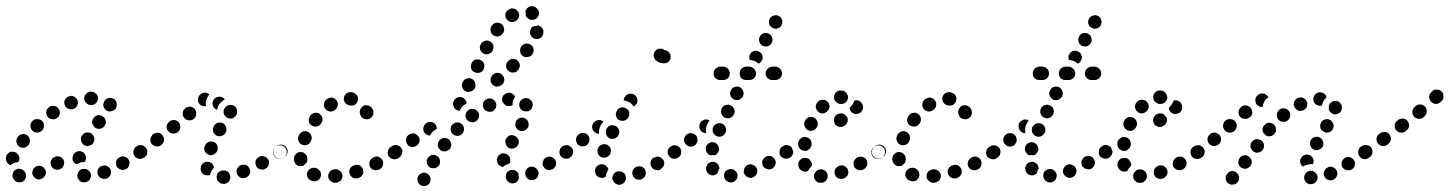

<svg xmlns="http://www.w3.org/2000/svg" viewBox="-25 -586 4854 643"><path d="M269 21Q261 26 252 24Q251 24 250 24Q241 21 237 13Q232 5 235 -4Q236 -8 239 -12Q241 -15 245 -18Q249 -20 253 -20Q258 -21 262 -20Q262 -20 263 -20Q267 -19 270 -16Q274 -13 276 -10Q277 -8 278 -7Q279 -5 279 -3Q279 -2 280 0Q280 2 280 4Q279 6 279 7Q277 17 269 21ZM49 23Q41 26 32 23H31Q23 20 19 11Q15 3 18 -6Q21 -15 30 -19Q38 -23 47 -19H48Q52 -17 55 -14Q58 -11 60 -7Q60 -7 60 -7Q60 -7 61 -7Q61 -7 61 -7Q61 -1 62 4Q62 6 62 7Q61 9 61 10Q58 19 49 23ZM122 7Q125 4 127 0Q129 -4 129 -9Q129 -13 127 -17Q125 -21 122 -24Q119 -28 115 -29Q110 -31 106 -31Q101 -31 97 -29Q88 -25 85 -16Q81 -8 85 1Q87 5 90 8Q93 11 97 13Q101 15 106 15Q110 14 114 13L115 12Q119 11 122 7ZM345 0Q349 -9 345 -18Q344 -22 341 -25Q337 -28 333 -30Q329 -32 325 -32Q320 -32 316 -30H315Q307 -27 303 -18Q299 -10 303 -1Q304 3 307 6Q310 10 315 11Q319 13 323 13Q328 13 332 12Q341 8 345 0ZM408 -34Q411 -43 406 -51Q404 -55 400 -58Q397 -60 392 -61Q388 -63 384 -62Q379 -62 375 -59Q366 -54 364 -45Q362 -36 366 -28Q368 -24 372 -22Q375 -19 380 -18Q384 -16 388 -17Q393 -18 397 -20H398Q406 -25 408 -34ZM186 -27Q188 -31 189 -35Q190 -39 190 -44Q189 -48 187 -52Q182 -60 173 -62Q164 -64 156 -59H155Q151 -57 149 -53Q146 -49 145 -45Q144 -41 145 -36Q145 -32 148 -28Q152 -20 162 -18Q171 -16 179 -21Q183 -23 186 -27ZM-3 -45Q-7 -53 -4 -62V-63Q-3 -67 0 -70Q3 -74 7 -76Q11 -78 16 -78Q20 -78 24 -77Q33 -74 37 -66Q42 -57 39 -48H38Q38 -46 37 -45Q37 -44 36 -43Q28 -43 20 -39Q15 -37 11 -33Q10 -33 10 -33Q10 -33 10 -33Q1 -36 -3 -45ZM218 -54Q217 -58 219 -63Q220 -68 223 -71Q226 -75 230 -77Q233 -79 238 -80Q242 -80 247 -79Q256 -76 260 -68Q265 -60 262 -51V-50Q261 -48 260 -46Q260 -45 258 -43Q255 -43 251 -43Q242 -42 234 -37Q233 -36 231 -36Q228 -37 225 -40Q222 -42 220 -46Q218 -49 218 -54ZM464 -65Q466 -69 467 -73Q468 -77 467 -82Q466 -86 463 -90Q460 -93 457 -96Q453 -98 449 -99Q444 -100 440 -99Q435 -98 432 -95H431Q423 -89 422 -80Q420 -71 426 -63Q431 -56 440 -54Q449 -53 457 -58H458Q461 -61 464 -65ZM30 -111Q31 -102 38 -96Q42 -93 46 -92Q50 -91 55 -91Q59 -92 63 -94Q67 -96 70 -100Q76 -107 75 -117Q74 -126 67 -132Q60 -138 51 -137Q41 -136 35 -128Q29 -121 30 -111ZM247 -114Q249 -105 257 -100Q265 -95 274 -98Q283 -100 288 -108V-109Q290 -113 291 -117Q292 -122 290 -126Q289 -130 286 -134Q284 -137 280 -140Q276 -142 272 -142Q267 -143 263 -142Q258 -141 255 -138Q251 -135 249 -131Q244 -123 247 -114ZM77 -165Q77 -155 83 -149Q90 -142 99 -142Q108 -142 115 -148L116 -149Q122 -155 122 -165Q123 -174 116 -181Q110 -187 100 -187Q91 -188 84 -181Q77 -174 77 -165ZM284 -181Q283 -177 284 -173Q285 -168 288 -165Q290 -161 294 -158Q302 -153 311 -155Q320 -157 325 -164V-165Q328 -169 329 -173Q330 -178 329 -182Q328 -186 326 -190Q323 -194 319 -196Q312 -202 302 -200Q293 -198 288 -190Q285 -186 284 -181ZM130 -213Q129 -203 134 -196Q139 -188 149 -187Q158 -185 165 -190L166 -191Q174 -196 175 -205Q177 -214 171 -222Q166 -230 157 -231Q148 -233 140 -228L139 -227Q132 -222 130 -213ZM322 -228Q325 -220 333 -215Q337 -213 342 -213Q346 -212 350 -214Q355 -215 358 -218Q362 -221 364 -225V-226Q368 -234 365 -243Q363 -252 354 -256Q346 -260 337 -257Q328 -255 324 -246Q319 -237 322 -228ZM197 -258Q194 -255 192 -251Q190 -247 190 -242Q190 -238 192 -234Q193 -230 197 -226Q200 -223 204 -222Q208 -220 212 -220Q217 -220 221 -221L222 -222Q226 -223 229 -226Q232 -229 234 -234Q236 -238 236 -242Q236 -247 234 -251Q233 -255 229 -258Q226 -261 222 -263Q218 -265 214 -265Q209 -265 205 -263H204Q200 -261 197 -258ZM281 -234H280Q271 -234 264 -241Q257 -247 257 -256Q257 -266 264 -272Q270 -279 279 -279H280Q289 -279 296 -273Q303 -267 303 -257Q303 -257 303 -256Q303 -255 303 -255Q301 -250 300 -245Q297 -240 292 -237Q287 -234 281 -234Z M735 27Q739 25 742 21Q744 18 746 13Q747 9 746 4Q745 -5 738 -11Q730 -16 721 -15H720Q711 -14 705 -7Q699 1 701 10Q701 14 703 18Q705 22 709 25Q713 28 717 29Q721 30 726 30H727Q731 29 735 27ZM806 4Q809 1 811 -3Q813 -7 813 -12Q813 -16 811 -20Q808 -29 800 -33Q791 -36 782 -33H781Q777 -31 774 -28Q771 -25 769 -21Q767 -17 767 -12Q767 -8 769 -3Q772 5 781 9Q789 13 798 9H799Q803 7 806 4ZM655 -3Q648 -9 647 -19Q647 -19 647 -20Q647 -24 648 -29Q649 -33 652 -36Q655 -40 659 -42Q663 -44 667 -44Q676 -45 683 -40Q690 -34 692 -25Q689 -23 688 -20Q682 -13 679 -4Q679 -2 679 0Q677 0 675 1Q674 1 672 1Q663 2 655 -3ZM875 -34Q878 -43 874 -51Q871 -55 868 -58Q865 -61 860 -62Q856 -64 852 -63Q847 -63 843 -61L842 -60Q834 -56 831 -47Q829 -38 833 -30Q835 -26 838 -23Q842 -20 846 -19Q850 -18 855 -18Q859 -18 863 -21H864Q872 -25 875 -34ZM935 -73Q937 -82 931 -90Q929 -94 925 -96Q921 -98 917 -99Q912 -100 908 -99Q904 -98 900 -95H899Q892 -89 890 -80Q888 -71 894 -63Q896 -60 900 -57Q904 -55 909 -54Q913 -53 917 -55Q922 -56 925 -58L926 -59Q934 -64 935 -73ZM465 -65Q467 -69 468 -74Q469 -78 468 -82Q467 -87 464 -90Q462 -94 458 -96Q454 -99 450 -100Q445 -100 441 -100Q437 -99 433 -96L432 -95Q425 -90 423 -81Q421 -72 427 -64Q429 -60 433 -58Q437 -56 441 -55Q445 -54 450 -55Q454 -56 458 -59H459Q462 -62 465 -65ZM661 -79Q665 -71 674 -68Q678 -66 683 -66Q687 -67 691 -69Q695 -71 698 -74Q701 -77 703 -81V-82Q705 -87 704 -91Q704 -95 702 -100Q700 -104 697 -107Q694 -110 690 -111Q681 -114 672 -110Q664 -106 661 -97L660 -96Q657 -88 661 -79ZM521 -107Q524 -111 524 -116Q525 -120 524 -124Q522 -129 520 -132Q514 -140 505 -141Q496 -142 488 -137L487 -136Q484 -133 482 -129Q479 -125 479 -121Q478 -117 479 -112Q480 -108 483 -104Q489 -97 498 -96Q507 -94 515 -100V-101Q519 -103 521 -107ZM689 -146Q691 -137 700 -132Q708 -128 717 -131Q726 -133 730 -141L731 -142Q735 -150 732 -159Q730 -168 722 -173Q713 -177 704 -175Q696 -172 691 -164V-163Q686 -155 689 -146ZM579 -159Q580 -168 574 -176Q568 -183 559 -184Q550 -185 542 -179V-178Q534 -173 533 -163Q532 -154 538 -147Q544 -140 553 -139Q563 -138 570 -143L571 -144Q578 -150 579 -159ZM632 -204Q633 -214 627 -221Q621 -228 611 -229Q602 -229 595 -223L594 -222Q587 -216 587 -207Q586 -198 592 -191Q598 -184 608 -183Q617 -182 624 -188L625 -189Q632 -195 632 -204ZM724 -216Q724 -212 724 -207Q725 -203 728 -199Q730 -195 734 -193Q742 -188 751 -189Q760 -191 765 -199L766 -200Q768 -203 769 -208Q770 -212 769 -217Q768 -221 766 -225Q763 -228 760 -231Q752 -236 743 -234Q734 -233 728 -225V-224Q725 -220 724 -216ZM722 -249Q725 -252 728 -253Q726 -255 724 -257Q722 -258 720 -260H719Q711 -264 702 -261Q693 -258 689 -249Q685 -241 688 -232Q691 -223 700 -219H701Q701 -219 701 -219Q702 -219 702 -218Q702 -220 703 -221Q704 -230 709 -237L710 -238Q715 -245 722 -249ZM638 -252Q638 -262 644 -268L645 -269Q651 -275 660 -276Q669 -276 676 -270Q672 -265 669 -259Q665 -251 664 -243Q664 -236 665 -231Q660 -229 654 -231Q648 -232 644 -237Q638 -243 638 -252Z M1110 23Q1114 21 1117 18Q1119 14 1121 10Q1122 6 1122 1Q1121 -8 1113 -14Q1106 -20 1097 -19H1095Q1090 -18 1086 -16Q1082 -14 1079 -11Q1077 -7 1075 -3Q1074 1 1074 6Q1075 15 1083 21Q1090 27 1099 26H1101Q1106 25 1110 23ZM1038 19Q1046 15 1049 6Q1050 2 1050 -3Q1050 -7 1048 -11Q1046 -15 1042 -18Q1039 -21 1035 -23Q1034 -23 1033 -23Q1029 -25 1024 -24Q1020 -24 1016 -22Q1012 -20 1009 -17Q1006 -14 1004 -9Q1001 -1 1005 8Q1009 16 1018 19Q1019 20 1021 20Q1029 23 1038 19ZM1184 6Q1187 3 1189 -1Q1192 -5 1192 -10Q1192 -14 1191 -18Q1188 -27 1180 -32Q1172 -36 1163 -33L1161 -32Q1152 -30 1147 -21Q1143 -13 1146 -4Q1149 5 1157 9Q1165 13 1174 11L1176 10Q1181 8 1184 6ZM1257 -32Q1260 -41 1256 -49Q1254 -53 1251 -56Q1247 -59 1243 -61Q1239 -62 1234 -62Q1230 -61 1226 -59L1224 -58Q1216 -54 1213 -45Q1210 -36 1214 -28Q1216 -24 1219 -21Q1223 -18 1227 -17Q1231 -15 1236 -16Q1240 -16 1244 -18L1246 -19Q1255 -23 1257 -32ZM968 -34Q961 -40 960 -49Q960 -51 959 -52Q959 -61 965 -69Q971 -76 980 -77Q984 -77 989 -76Q993 -74 996 -71Q1000 -69 1002 -65Q1004 -61 1004 -56Q1004 -55 1004 -55Q1005 -51 1004 -47Q1003 -43 1001 -40Q996 -36 992 -32Q992 -31 991 -31Q990 -31 988 -30Q987 -30 985 -30Q976 -28 968 -34ZM1320 -72Q1322 -81 1316 -89Q1314 -93 1310 -95Q1306 -98 1302 -98Q1297 -99 1293 -98Q1289 -97 1285 -95L1283 -93Q1275 -88 1274 -79Q1272 -70 1277 -62Q1280 -58 1284 -56Q1288 -54 1292 -53Q1296 -52 1301 -53Q1305 -54 1309 -56L1311 -58Q1318 -63 1320 -72ZM909 -55Q900 -56 895 -64Q892 -68 891 -72Q890 -76 891 -81Q892 -85 894 -89Q896 -93 900 -95L903 -98Q911 -103 920 -101Q929 -100 934 -92Q937 -88 938 -84Q939 -80 938 -75Q937 -71 935 -67Q933 -63 929 -61L926 -59Q918 -53 909 -55ZM975 -113Q978 -105 987 -101Q996 -98 1004 -101Q1013 -105 1016 -113L1017 -116Q1021 -124 1017 -133Q1014 -141 1005 -145Q1001 -147 996 -147Q992 -147 988 -145Q984 -143 981 -140Q977 -137 976 -133L975 -131Q971 -122 975 -113ZM1009 -181Q1010 -172 1018 -166Q1021 -164 1026 -163Q1030 -161 1034 -162Q1039 -163 1043 -165Q1047 -167 1049 -171L1051 -173Q1056 -180 1055 -189Q1054 -198 1046 -204Q1039 -210 1030 -208Q1021 -207 1015 -200L1014 -198Q1008 -191 1009 -181ZM1212 -231Q1204 -235 1195 -233Q1193 -232 1192 -231Q1190 -230 1188 -229Q1188 -229 1188 -229Q1186 -225 1183 -222Q1180 -218 1180 -213Q1179 -209 1181 -204Q1181 -203 1181 -203Q1183 -198 1185 -195Q1188 -191 1192 -189Q1196 -187 1201 -187Q1205 -186 1209 -187Q1218 -190 1223 -198Q1227 -206 1225 -215Q1224 -217 1224 -218Q1221 -227 1212 -231ZM1060 -239Q1058 -230 1064 -222Q1069 -215 1078 -213Q1088 -211 1095 -217L1097 -218Q1105 -224 1106 -233Q1108 -242 1102 -250Q1097 -257 1088 -259Q1079 -260 1071 -255L1069 -254Q1062 -248 1060 -239ZM1137 -274Q1129 -269 1127 -260Q1125 -251 1130 -243Q1136 -235 1145 -233Q1145 -233 1146 -233Q1155 -231 1163 -235Q1171 -240 1173 -249Q1176 -258 1171 -266Q1166 -274 1157 -276Q1155 -277 1154 -277Q1145 -279 1137 -274Z M1416 8Q1413 -1 1405 -5Q1401 -7 1397 -8Q1392 -8 1388 -6Q1384 -5 1380 -2Q1377 1 1375 5Q1371 13 1374 22Q1377 31 1385 35Q1393 39 1402 36Q1411 33 1415 25Q1419 17 1416 8ZM1701 26Q1692 30 1683 27Q1675 23 1671 15Q1667 7 1670 -2Q1671 -6 1674 -10Q1677 -13 1681 -15Q1686 -17 1690 -17Q1694 -17 1699 -16Q1703 -14 1706 -11Q1709 -9 1711 -5Q1711 -4 1711 -2Q1712 4 1713 9Q1713 10 1713 11Q1713 12 1712 13Q1709 22 1701 26ZM1773 10Q1776 7 1777 2Q1779 -2 1779 -6Q1778 -11 1776 -15Q1772 -23 1764 -26Q1755 -30 1746 -26Q1742 -24 1739 -20Q1736 -17 1735 -13Q1733 -9 1734 -4Q1734 0 1736 4Q1740 13 1748 16Q1757 19 1766 15Q1770 13 1773 10ZM1837 -34Q1839 -43 1834 -51Q1831 -55 1828 -57Q1824 -60 1819 -61Q1815 -62 1811 -61Q1806 -60 1803 -58H1802Q1799 -55 1796 -52Q1794 -48 1793 -44Q1792 -39 1792 -35Q1793 -30 1796 -27Q1798 -23 1802 -20Q1805 -18 1810 -17Q1814 -16 1819 -17Q1823 -18 1827 -20Q1835 -25 1837 -34ZM1449 -42Q1449 -46 1448 -51Q1447 -55 1445 -58Q1442 -62 1438 -64Q1430 -69 1421 -67Q1412 -64 1407 -56Q1402 -48 1405 -39Q1407 -30 1415 -25Q1419 -23 1423 -23Q1428 -22 1432 -23Q1436 -24 1440 -27Q1444 -30 1446 -33Q1448 -37 1449 -42ZM1650 -30Q1646 -33 1643 -36Q1641 -40 1640 -44Q1639 -49 1639 -53Q1640 -57 1642 -61Q1644 -65 1648 -68Q1652 -71 1656 -72Q1660 -73 1665 -72Q1674 -71 1680 -63Q1685 -56 1684 -46Q1683 -44 1683 -42Q1682 -40 1681 -38Q1676 -37 1672 -35Q1665 -32 1660 -27Q1660 -27 1659 -27Q1659 -27 1658 -27Q1654 -28 1650 -30ZM1890 -65Q1892 -69 1893 -73Q1894 -77 1893 -82Q1892 -86 1889 -90Q1884 -97 1875 -99Q1866 -101 1858 -95Q1854 -93 1852 -89Q1849 -85 1849 -81Q1848 -76 1849 -72Q1850 -68 1852 -64Q1858 -56 1867 -55Q1876 -53 1884 -58Q1887 -61 1890 -65ZM1322 -74Q1324 -83 1318 -91Q1316 -94 1312 -97Q1308 -99 1304 -100Q1299 -101 1295 -100Q1291 -99 1287 -96L1286 -95Q1282 -93 1280 -89Q1278 -85 1277 -81Q1276 -77 1277 -72Q1278 -68 1281 -64Q1286 -56 1295 -55Q1304 -53 1312 -59H1313Q1320 -65 1322 -74ZM1486 -96Q1487 -100 1486 -105Q1485 -109 1483 -113Q1481 -117 1477 -120Q1469 -125 1460 -124Q1451 -122 1446 -115H1445Q1443 -111 1442 -107Q1441 -102 1441 -98Q1442 -94 1444 -90Q1447 -86 1450 -83Q1458 -78 1467 -79Q1476 -81 1482 -88Q1484 -92 1486 -96ZM1670 -123H1671Q1673 -126 1676 -129Q1680 -132 1684 -133Q1689 -134 1693 -133Q1698 -132 1701 -130Q1709 -125 1712 -116Q1714 -107 1709 -99Q1706 -95 1703 -93Q1699 -90 1695 -89Q1692 -88 1689 -88Q1686 -88 1683 -89Q1680 -91 1677 -92Q1670 -97 1668 -106Q1666 -115 1670 -123ZM1376 -104Q1379 -108 1380 -112Q1381 -117 1380 -121Q1379 -125 1376 -129Q1374 -133 1370 -135Q1366 -138 1362 -139Q1358 -140 1353 -139Q1349 -138 1345 -135H1344Q1341 -132 1338 -129Q1336 -125 1335 -121Q1334 -116 1335 -112Q1336 -107 1338 -104Q1341 -100 1344 -97Q1348 -95 1352 -94Q1357 -93 1361 -94Q1365 -95 1369 -97L1370 -98Q1374 -100 1376 -104ZM1529 -154Q1529 -163 1523 -169Q1516 -176 1507 -176Q1497 -176 1491 -169Q1491 -169 1491 -169Q1491 -169 1490 -169Q1484 -162 1484 -153Q1485 -143 1491 -137Q1498 -131 1507 -131Q1517 -131 1523 -138Q1529 -145 1529 -154ZM1393 -159Q1395 -168 1402 -173L1403 -174Q1407 -177 1411 -177Q1416 -178 1420 -177Q1425 -177 1428 -174Q1432 -172 1434 -168Q1436 -165 1437 -161Q1438 -158 1438 -154Q1431 -151 1425 -146Q1419 -140 1415 -132Q1409 -132 1404 -135Q1399 -138 1396 -142Q1391 -150 1393 -159ZM1702 -162Q1705 -153 1714 -149Q1718 -147 1722 -147Q1727 -147 1731 -149Q1735 -150 1738 -153Q1742 -156 1743 -160H1744Q1747 -169 1744 -178Q1741 -186 1732 -190Q1728 -192 1724 -192Q1719 -192 1715 -191Q1711 -189 1708 -186Q1704 -183 1703 -179Q1699 -170 1702 -162ZM1579 -194Q1581 -202 1577 -209Q1576 -211 1575 -212Q1575 -212 1575 -212Q1575 -212 1575 -212Q1569 -220 1560 -221Q1551 -223 1543 -217Q1536 -211 1534 -202Q1533 -193 1539 -185Q1544 -178 1554 -177Q1563 -175 1570 -181Q1577 -186 1579 -194ZM1631 -219Q1628 -215 1624 -213Q1615 -210 1607 -213Q1598 -216 1594 -225Q1592 -229 1592 -233Q1592 -238 1593 -242Q1595 -246 1598 -249Q1601 -253 1605 -254Q1614 -258 1622 -255Q1631 -252 1635 -243Q1635 -243 1635 -243Q1635 -243 1635 -242Q1636 -240 1637 -238Q1637 -235 1637 -232Q1637 -229 1636 -226Q1634 -222 1631 -219ZM1717 -223Q1715 -227 1714 -231Q1713 -241 1718 -248Q1724 -256 1733 -257Q1742 -259 1750 -253Q1757 -248 1759 -239Q1760 -230 1755 -222Q1749 -214 1740 -213Q1739 -213 1738 -213Q1738 -213 1737 -213Q1732 -214 1728 -214Q1726 -215 1725 -215Q1724 -216 1724 -217Q1720 -219 1717 -223ZM1494 -230Q1490 -239 1494 -247L1495 -248Q1499 -257 1508 -260Q1517 -263 1525 -259Q1531 -256 1534 -251Q1537 -246 1538 -240Q1534 -238 1530 -235H1529Q1523 -230 1518 -222Q1516 -219 1515 -215Q1512 -215 1510 -216Q1507 -216 1505 -217Q1497 -221 1494 -230ZM1682 -231Q1682 -231 1682 -231Q1678 -230 1673 -231Q1669 -232 1666 -235Q1662 -238 1660 -242Q1657 -245 1657 -250Q1656 -254 1657 -259Q1659 -263 1661 -267Q1664 -270 1668 -272Q1672 -275 1676 -275Q1681 -276 1685 -275Q1690 -273 1693 -271Q1695 -269 1697 -267Q1699 -264 1700 -262Q1700 -261 1700 -261Q1694 -254 1692 -244Q1691 -239 1692 -234Q1689 -233 1687 -232Q1685 -231 1682 -231Q1682 -231 1682 -231ZM1523 -293Q1527 -284 1535 -280Q1543 -276 1552 -280Q1561 -283 1565 -291L1566 -292Q1569 -301 1566 -309Q1563 -318 1555 -322Q1546 -326 1538 -323Q1529 -320 1525 -311L1524 -310Q1520 -302 1523 -293ZM1664 -318Q1664 -327 1658 -334Q1652 -341 1643 -342Q1634 -343 1627 -337L1626 -336Q1619 -330 1618 -321Q1617 -311 1623 -304Q1629 -297 1638 -296Q1648 -296 1655 -302H1656Q1663 -308 1664 -318ZM1553 -356Q1556 -347 1565 -344Q1573 -340 1582 -343Q1591 -346 1595 -354V-355Q1599 -364 1596 -373Q1593 -381 1584 -385Q1580 -387 1576 -387Q1571 -388 1567 -386Q1563 -385 1560 -382Q1556 -379 1554 -374V-373Q1550 -365 1553 -356ZM1716 -366Q1716 -375 1709 -382Q1703 -389 1693 -389Q1684 -389 1677 -382Q1670 -375 1670 -366Q1670 -356 1676 -350Q1679 -346 1683 -345Q1687 -343 1692 -343Q1696 -343 1701 -344Q1705 -346 1708 -349L1709 -350Q1715 -357 1716 -366ZM1762 -421Q1761 -430 1753 -436Q1746 -441 1737 -440Q1728 -439 1722 -432L1721 -431Q1716 -423 1717 -414Q1718 -405 1725 -399Q1733 -393 1742 -395Q1751 -396 1757 -403L1758 -404Q1763 -412 1762 -421ZM1583 -420Q1586 -411 1594 -407Q1603 -402 1611 -405Q1620 -408 1625 -416V-417Q1629 -426 1627 -435Q1624 -443 1615 -448Q1607 -452 1598 -449Q1589 -446 1585 -438V-437Q1580 -429 1583 -420ZM1792 -490Q1787 -498 1778 -501Q1778 -501 1777 -501Q1777 -501 1776 -501Q1771 -499 1765 -498Q1762 -497 1759 -497Q1756 -495 1754 -492Q1752 -488 1751 -485V-484Q1748 -475 1753 -467Q1758 -458 1767 -456Q1776 -454 1784 -458Q1792 -463 1794 -472V-473Q1797 -482 1792 -490ZM1618 -483Q1619 -474 1627 -468Q1635 -463 1644 -464Q1653 -466 1658 -473L1659 -474Q1665 -482 1663 -491Q1662 -500 1654 -506Q1646 -511 1637 -510Q1628 -508 1623 -501L1622 -500Q1616 -492 1618 -483ZM1668 -541Q1666 -532 1670 -524Q1673 -520 1676 -517Q1680 -514 1684 -513Q1688 -512 1693 -512Q1697 -513 1701 -515L1702 -516Q1710 -520 1713 -529Q1715 -538 1711 -546Q1708 -550 1705 -553Q1701 -556 1697 -557Q1693 -558 1688 -558Q1684 -557 1680 -555L1679 -554Q1671 -550 1668 -541ZM1752 -565Q1761 -567 1769 -561Q1770 -561 1770 -560Q1778 -555 1780 -546Q1781 -537 1776 -529Q1771 -521 1761 -520Q1752 -518 1745 -523Q1745 -524 1744 -524Q1742 -525 1739 -528Q1737 -530 1736 -533Q1736 -537 1736 -541Q1735 -544 1734 -547Q1735 -549 1736 -551Q1736 -553 1738 -555Q1743 -563 1752 -565Z M2059 30Q2063 28 2066 25Q2069 21 2070 17Q2072 13 2071 8Q2071 -1 2064 -7Q2056 -13 2047 -12H2046Q2042 -12 2038 -10Q2034 -8 2031 -4Q2028 -1 2027 3Q2025 8 2026 12Q2027 21 2034 27Q2041 33 2050 33H2051Q2055 32 2059 30ZM2136 2Q2140 -7 2136 -15Q2135 -20 2132 -23Q2128 -26 2124 -28Q2120 -29 2116 -29Q2111 -29 2107 -28L2106 -27Q2098 -24 2094 -15Q2091 -7 2094 2Q2096 6 2099 9Q2102 13 2106 14Q2110 16 2115 16Q2119 16 2124 14Q2133 10 2136 2ZM1989 10Q1984 9 1980 7Q1976 5 1973 2Q1970 -2 1969 -6Q1969 -6 1969 -7Q1966 -16 1970 -24Q1975 -32 1984 -35Q1993 -38 2001 -33Q2009 -29 2012 -20Q2012 -20 2012 -20Q2012 -19 2012 -18Q2012 -18 2012 -17Q2008 -11 2005 -3Q2004 1 2004 5Q2002 6 2001 7Q1999 8 1997 9Q1993 10 1989 10ZM2199 -34Q2201 -43 2196 -51Q2193 -54 2190 -57Q2186 -60 2182 -61Q2178 -62 2173 -61Q2169 -60 2165 -58H2164Q2156 -53 2154 -44Q2152 -35 2157 -27Q2159 -23 2163 -20Q2166 -18 2171 -17Q2175 -16 2180 -16Q2184 -17 2188 -19V-20Q2196 -25 2199 -34ZM2256 -73Q2258 -82 2252 -90Q2250 -94 2246 -96Q2242 -98 2238 -99Q2233 -100 2229 -99Q2225 -98 2221 -95Q2213 -90 2211 -81Q2210 -71 2215 -64Q2218 -60 2221 -58Q2225 -55 2230 -54Q2234 -54 2238 -55Q2243 -56 2246 -58L2247 -59Q2255 -64 2256 -73ZM1891 -65Q1893 -69 1894 -73Q1895 -78 1894 -82Q1893 -87 1890 -90Q1888 -94 1884 -96Q1880 -99 1876 -100Q1871 -100 1867 -99Q1862 -98 1859 -96H1858Q1855 -93 1852 -89Q1850 -85 1849 -81Q1848 -77 1849 -72Q1850 -68 1852 -64Q1855 -61 1859 -58Q1863 -56 1867 -55Q1871 -54 1876 -55Q1880 -56 1884 -58V-59Q1888 -61 1891 -65ZM1978 -70Q1974 -79 1977 -88Q1980 -97 1989 -101Q1997 -105 2006 -102Q2010 -101 2013 -98Q2017 -95 2019 -91Q2021 -87 2021 -82Q2021 -78 2020 -74V-73Q2017 -66 2011 -62Q2005 -58 1998 -58Q1996 -58 1994 -58Q1993 -58 1993 -58Q1992 -59 1992 -59Q1991 -59 1991 -59Q1982 -62 1978 -70ZM1949 -116Q1950 -125 1945 -132Q1939 -140 1930 -141Q1921 -142 1913 -136Q1909 -133 1907 -129Q1905 -126 1904 -121Q1903 -117 1905 -112Q1906 -108 1908 -104Q1914 -97 1923 -96Q1933 -95 1940 -100L1941 -101Q1948 -107 1949 -116ZM2005 -137Q2007 -128 2016 -123Q2024 -119 2033 -122Q2042 -125 2046 -133V-134Q2051 -142 2048 -151Q2045 -160 2037 -164Q2028 -168 2019 -166Q2011 -163 2006 -154Q2002 -146 2005 -137ZM1996 -178Q1994 -180 1991 -182Q1987 -183 1984 -184Q1979 -184 1975 -183Q1971 -182 1967 -179V-178Q1959 -173 1958 -163Q1957 -154 1963 -147Q1966 -143 1970 -141Q1974 -139 1978 -138Q1979 -138 1980 -138Q1980 -138 1981 -138Q1981 -143 1981 -148Q1982 -156 1986 -164V-165Q1990 -172 1996 -178ZM2038 -198Q2040 -189 2048 -184Q2056 -180 2065 -182Q2074 -184 2079 -192V-193Q2084 -201 2082 -210Q2080 -219 2072 -223Q2064 -228 2055 -226Q2046 -224 2041 -216V-215Q2036 -207 2038 -198ZM2066 -259Q2068 -263 2072 -266V-267Q2076 -270 2080 -271Q2084 -273 2088 -272Q2093 -272 2097 -270Q2101 -268 2104 -265Q2110 -258 2110 -248Q2109 -239 2102 -233V-232Q2101 -232 2100 -231Q2099 -230 2097 -230Q2097 -230 2096 -231Q2091 -238 2084 -243Q2076 -247 2068 -249Q2066 -249 2064 -249Q2064 -249 2064 -250Q2064 -250 2064 -251Q2064 -255 2066 -259ZM2215 -411Q2221 -405 2221 -396Q2221 -387 2215 -380Q2208 -374 2199 -374Q2191 -374 2184 -376Q2177 -379 2171 -384Q2165 -391 2164 -400Q2164 -409 2170 -416Q2176 -423 2185 -423Q2194 -424 2201 -418Q2209 -418 2215 -411Z M2439 18Q2445 11 2445 1Q2445 -3 2443 -7Q2441 -11 2437 -14Q2434 -17 2430 -19Q2426 -20 2421 -20Q2412 -19 2405 -13Q2399 -6 2400 4Q2400 8 2402 12Q2404 16 2407 19Q2411 22 2415 24Q2419 25 2423 25H2424Q2433 24 2439 18ZM2509 -4Q2513 -12 2510 -21Q2508 -25 2505 -28Q2502 -32 2498 -33Q2494 -35 2489 -36Q2485 -36 2481 -34H2480Q2476 -33 2473 -30Q2470 -26 2468 -22Q2466 -18 2466 -14Q2465 -9 2467 -5Q2469 -1 2472 2Q2475 6 2479 7Q2483 9 2487 10Q2492 10 2496 8Q2505 5 2509 -4ZM2358 1Q2348 -1 2343 -9Q2341 -13 2340 -17Q2339 -22 2340 -26Q2341 -30 2343 -34Q2346 -38 2349 -40Q2357 -45 2366 -44Q2375 -42 2381 -34Q2382 -31 2383 -28Q2384 -25 2385 -22Q2381 -17 2380 -12Q2378 -9 2378 -5Q2377 -5 2376 -4Q2375 -3 2374 -3Q2367 3 2358 1ZM2568 -27Q2570 -31 2572 -35Q2573 -39 2573 -44Q2572 -48 2570 -52Q2566 -60 2557 -63Q2548 -65 2539 -61Q2535 -59 2533 -55Q2530 -52 2528 -48Q2527 -43 2528 -39Q2528 -34 2530 -30Q2535 -22 2544 -20Q2552 -17 2561 -21Q2565 -24 2568 -27ZM2630 -73Q2632 -82 2626 -90Q2624 -94 2620 -96Q2616 -98 2612 -99Q2607 -100 2603 -99Q2599 -98 2595 -95Q2587 -90 2586 -81Q2584 -72 2589 -64Q2592 -60 2596 -58Q2599 -55 2604 -55Q2608 -54 2613 -55Q2617 -56 2621 -58V-59Q2628 -64 2630 -73ZM2256 -73Q2258 -82 2253 -90Q2250 -94 2246 -96Q2243 -99 2238 -99Q2234 -100 2229 -99Q2225 -98 2221 -96V-95Q2213 -90 2212 -81Q2210 -72 2216 -64Q2218 -60 2222 -58Q2226 -56 2230 -55Q2234 -54 2239 -55Q2243 -56 2247 -59Q2255 -64 2256 -73ZM2339 -93Q2340 -98 2343 -101Q2346 -105 2350 -107Q2354 -109 2358 -110Q2363 -110 2367 -109Q2376 -106 2380 -98Q2385 -90 2383 -81H2382Q2381 -76 2377 -72Q2374 -68 2369 -66Q2361 -67 2354 -66Q2345 -69 2341 -77Q2337 -85 2339 -93ZM2308 -107Q2311 -111 2311 -115Q2311 -120 2310 -124Q2309 -129 2306 -132Q2300 -139 2291 -140Q2282 -141 2274 -135Q2267 -129 2266 -120Q2265 -111 2271 -104Q2277 -96 2286 -95Q2295 -94 2303 -100Q2306 -103 2308 -107ZM2363 -142Q2367 -134 2375 -130Q2379 -128 2384 -128Q2388 -128 2393 -130Q2397 -132 2400 -135Q2403 -138 2405 -142Q2409 -151 2405 -160Q2402 -168 2393 -172Q2384 -175 2376 -172Q2367 -168 2363 -160Q2360 -151 2363 -142ZM2351 -182Q2349 -184 2346 -185Q2343 -186 2339 -186Q2335 -186 2331 -184Q2327 -182 2323 -179Q2317 -172 2317 -163Q2317 -154 2323 -147Q2326 -144 2330 -142Q2335 -140 2339 -140Q2339 -140 2340 -140Q2340 -140 2340 -140Q2339 -146 2339 -152Q2339 -161 2343 -168V-169Q2346 -176 2351 -182ZM2392 -223V-222Q2388 -214 2391 -205Q2394 -196 2403 -192Q2411 -188 2420 -191Q2429 -195 2433 -203Q2437 -212 2434 -220Q2431 -229 2422 -233Q2414 -237 2405 -234Q2396 -231 2392 -223ZM2423 -284Q2418 -275 2421 -267Q2424 -258 2432 -253Q2441 -249 2450 -252Q2458 -255 2463 -263Q2467 -272 2464 -281Q2461 -289 2453 -294Q2449 -296 2445 -296Q2440 -297 2436 -295Q2432 -294 2428 -291Q2425 -288 2423 -284ZM2413 -324Q2419 -331 2419 -340Q2419 -349 2413 -356Q2406 -362 2397 -363H2387Q2378 -362 2371 -356Q2364 -349 2365 -340Q2364 -331 2371 -324Q2378 -318 2387 -318H2397Q2406 -318 2413 -324ZM2500 -324Q2507 -331 2507 -340Q2507 -349 2500 -356Q2494 -362 2484 -363H2474Q2465 -362 2458 -356Q2452 -349 2452 -340Q2452 -331 2458 -324Q2465 -318 2474 -318H2484Q2494 -318 2500 -324ZM2587 -324Q2594 -331 2594 -340Q2594 -349 2587 -356Q2581 -362 2571 -363H2562Q2552 -362 2546 -356Q2539 -349 2539 -340Q2539 -331 2546 -324Q2552 -318 2562 -318H2571Q2581 -318 2587 -324ZM2487 -404Q2491 -413 2500 -415Q2509 -418 2517 -413Q2526 -409 2528 -400Q2531 -391 2526 -383Q2524 -379 2522 -377Q2519 -374 2515 -373Q2509 -379 2501 -382Q2493 -385 2486 -385Q2484 -390 2484 -395Q2484 -400 2487 -404ZM2518 -447Q2520 -438 2528 -433Q2537 -429 2546 -431Q2555 -434 2559 -442Q2564 -450 2561 -459Q2559 -468 2550 -473Q2542 -477 2533 -475Q2524 -472 2520 -464Q2515 -456 2518 -447ZM2551 -506Q2553 -497 2562 -493Q2570 -488 2579 -491Q2588 -493 2592 -501Q2597 -510 2594 -519Q2592 -528 2584 -532Q2576 -537 2567 -534Q2558 -532 2553 -524V-523Q2548 -515 2551 -506Z M2733 25Q2737 23 2740 20Q2743 17 2745 13Q2747 9 2747 5Q2747 -5 2741 -12Q2734 -18 2725 -19H2724Q2714 -19 2708 -12Q2701 -6 2701 3Q2701 8 2702 12Q2704 16 2707 19Q2710 23 2714 25Q2718 26 2723 26H2724Q2729 27 2733 25ZM2808 7Q2812 4 2814 0Q2816 -4 2816 -8Q2816 -13 2815 -17Q2811 -26 2803 -30Q2795 -34 2786 -31L2784 -30Q2776 -27 2772 -19Q2768 -10 2771 -1Q2774 7 2782 11Q2791 15 2799 12H2801Q2805 10 2808 7ZM2670 -11Q2665 -12 2661 -14Q2657 -16 2654 -19Q2651 -23 2650 -27Q2650 -28 2649 -29Q2647 -38 2651 -46Q2656 -54 2665 -57Q2669 -58 2673 -57Q2678 -57 2682 -55Q2686 -53 2688 -49Q2691 -46 2693 -41Q2693 -41 2693 -40Q2694 -38 2694 -35Q2694 -33 2694 -30Q2693 -29 2692 -29Q2685 -22 2682 -14Q2681 -13 2680 -13Q2679 -12 2678 -12Q2674 -11 2670 -11ZM2879 -33Q2881 -42 2877 -50Q2875 -54 2871 -57Q2867 -59 2863 -61Q2859 -62 2854 -61Q2850 -61 2846 -59L2845 -58Q2837 -53 2834 -44Q2832 -35 2836 -27Q2841 -19 2850 -17Q2859 -14 2867 -19H2868Q2876 -24 2879 -33ZM2939 -73Q2940 -82 2935 -90Q2930 -97 2920 -99Q2911 -100 2904 -95L2902 -94Q2895 -89 2893 -80Q2892 -71 2897 -63Q2899 -59 2903 -57Q2907 -54 2911 -54Q2916 -53 2920 -54Q2925 -55 2928 -57L2929 -58Q2937 -64 2939 -73ZM2628 -66Q2631 -69 2631 -74Q2632 -76 2632 -77Q2632 -79 2631 -81Q2628 -86 2627 -92Q2624 -95 2621 -97Q2617 -99 2613 -100Q2609 -101 2604 -100Q2600 -99 2596 -96L2595 -95Q2591 -93 2589 -89Q2587 -85 2586 -81Q2585 -77 2586 -72Q2587 -68 2590 -64Q2595 -56 2604 -55Q2613 -53 2621 -59H2622Q2626 -62 2628 -66ZM2652 -90Q2657 -83 2667 -81Q2671 -80 2675 -81Q2680 -82 2683 -85Q2687 -88 2689 -91Q2692 -95 2693 -100V-101Q2694 -110 2689 -118Q2684 -125 2674 -127Q2665 -129 2658 -123Q2650 -118 2648 -109V-107Q2647 -98 2652 -90ZM2670 -163Q2673 -154 2681 -150Q2690 -146 2699 -149Q2707 -153 2711 -161L2712 -163Q2716 -171 2712 -180Q2709 -188 2701 -192Q2692 -196 2683 -193Q2675 -190 2671 -181L2670 -180Q2666 -171 2670 -163ZM2813 -177Q2816 -186 2812 -194Q2808 -197 2806 -200Q2805 -201 2805 -202Q2800 -206 2793 -206Q2787 -207 2781 -204H2780Q2772 -199 2769 -191Q2766 -182 2770 -173Q2774 -165 2783 -162Q2792 -159 2800 -163L2801 -164Q2810 -168 2813 -177ZM2864 -234Q2863 -238 2860 -242Q2858 -245 2854 -247Q2850 -250 2845 -250Q2843 -250 2841 -250Q2838 -250 2836 -249Q2836 -249 2836 -248Q2833 -239 2827 -232Q2824 -228 2820 -225Q2821 -217 2826 -211Q2831 -206 2839 -204Q2843 -204 2848 -205Q2852 -206 2856 -208Q2859 -211 2862 -215Q2864 -218 2865 -223Q2865 -224 2865 -225Q2866 -230 2864 -234ZM2707 -229Q2707 -220 2714 -213Q2717 -210 2721 -208Q2725 -206 2729 -206Q2734 -206 2738 -208Q2742 -210 2745 -213L2746 -214Q2753 -220 2753 -230Q2753 -239 2746 -246Q2740 -252 2731 -252Q2721 -252 2715 -246L2714 -245Q2707 -238 2707 -229ZM2773 -275Q2767 -267 2768 -258Q2769 -249 2777 -243Q2784 -237 2793 -238H2795Q2804 -239 2810 -246Q2816 -254 2815 -263Q2814 -267 2812 -271Q2810 -275 2806 -278Q2803 -281 2799 -282Q2794 -283 2790 -283H2788Q2779 -282 2773 -275Z M3114 23Q3118 21 3121 18Q3123 14 3125 10Q3126 6 3126 1Q3125 -8 3117 -14Q3110 -20 3101 -19H3099Q3094 -18 3090 -16Q3086 -14 3083 -11Q3081 -7 3079 -3Q3078 1 3078 6Q3079 15 3087 21Q3094 27 3103 26H3105Q3110 25 3114 23ZM3042 19Q3050 15 3053 6Q3054 2 3054 -3Q3054 -7 3052 -11Q3050 -15 3046 -18Q3043 -21 3039 -23Q3038 -23 3037 -23Q3033 -25 3028 -24Q3024 -24 3020 -22Q3016 -20 3013 -17Q3010 -14 3008 -9Q3005 -1 3009 8Q3013 16 3022 19Q3023 20 3025 20Q3033 23 3042 19ZM3188 6Q3191 3 3193 -1Q3196 -5 3196 -10Q3196 -14 3195 -18Q3192 -27 3184 -32Q3176 -36 3167 -33L3165 -32Q3156 -30 3151 -21Q3147 -13 3150 -4Q3153 5 3161 9Q3169 13 3178 11L3180 10Q3185 8 3188 6ZM3261 -32Q3264 -41 3260 -49Q3258 -53 3255 -56Q3251 -59 3247 -61Q3243 -62 3238 -62Q3234 -61 3230 -59L3228 -58Q3220 -54 3217 -45Q3214 -36 3218 -28Q3220 -24 3223 -21Q3227 -18 3231 -17Q3235 -15 3240 -16Q3244 -16 3248 -18L3250 -19Q3259 -23 3261 -32ZM2972 -34Q2965 -40 2964 -49Q2964 -51 2963 -52Q2963 -61 2969 -69Q2975 -76 2984 -77Q2988 -77 2993 -76Q2997 -74 3000 -71Q3004 -69 3006 -65Q3008 -61 3008 -56Q3008 -55 3008 -55Q3009 -51 3008 -47Q3007 -43 3005 -40Q3000 -36 2996 -32Q2996 -31 2995 -31Q2994 -31 2992 -30Q2991 -30 2989 -30Q2980 -28 2972 -34ZM3324 -72Q3326 -81 3320 -89Q3318 -93 3314 -95Q3310 -98 3306 -98Q3301 -99 3297 -98Q3293 -97 3289 -95L3287 -93Q3279 -88 3278 -79Q3276 -70 3281 -62Q3284 -58 3288 -56Q3292 -54 3296 -53Q3300 -52 3305 -53Q3309 -54 3313 -56L3315 -58Q3322 -63 3324 -72ZM2913 -55Q2904 -56 2899 -64Q2896 -68 2895 -72Q2894 -76 2895 -81Q2896 -85 2898 -89Q2900 -93 2904 -95L2907 -98Q2915 -103 2924 -101Q2933 -100 2938 -92Q2941 -88 2942 -84Q2943 -80 2942 -75Q2941 -71 2939 -67Q2937 -63 2933 -61L2930 -59Q2922 -53 2913 -55ZM2979 -113Q2982 -105 2991 -101Q3000 -98 3008 -101Q3017 -105 3020 -113L3021 -116Q3025 -124 3021 -133Q3018 -141 3009 -145Q3005 -147 3000 -147Q2996 -147 2992 -145Q2988 -143 2985 -140Q2981 -137 2980 -133L2979 -131Q2975 -122 2979 -113ZM3013 -181Q3014 -172 3022 -166Q3025 -164 3030 -163Q3034 -161 3038 -162Q3043 -163 3047 -165Q3051 -167 3053 -171L3055 -173Q3060 -180 3059 -189Q3058 -198 3050 -204Q3043 -210 3034 -208Q3025 -207 3019 -200L3018 -198Q3012 -191 3013 -181ZM3216 -231Q3208 -235 3199 -233Q3197 -232 3196 -231Q3194 -230 3192 -229Q3192 -229 3192 -229Q3190 -225 3187 -222Q3184 -218 3184 -213Q3183 -209 3185 -204Q3185 -203 3185 -203Q3187 -198 3189 -195Q3192 -191 3196 -189Q3200 -187 3205 -187Q3209 -186 3213 -187Q3222 -190 3227 -198Q3231 -206 3229 -215Q3228 -217 3228 -218Q3225 -227 3216 -231ZM3064 -239Q3062 -230 3068 -222Q3073 -215 3082 -213Q3092 -211 3099 -217L3101 -218Q3109 -224 3110 -233Q3112 -242 3106 -250Q3101 -257 3092 -259Q3083 -260 3075 -255L3073 -254Q3066 -248 3064 -239ZM3141 -274Q3133 -269 3131 -260Q3129 -251 3134 -243Q3140 -235 3149 -233Q3149 -233 3150 -233Q3159 -231 3167 -235Q3175 -240 3177 -249Q3180 -258 3175 -266Q3170 -274 3161 -276Q3159 -277 3158 -277Q3149 -279 3141 -274Z M3508 18Q3514 11 3514 1Q3514 -3 3512 -7Q3510 -11 3506 -14Q3503 -17 3499 -19Q3495 -20 3490 -20Q3481 -19 3474 -13Q3468 -6 3469 4Q3469 8 3471 12Q3473 16 3476 19Q3480 22 3484 24Q3488 25 3492 25H3493Q3502 24 3508 18ZM3578 -4Q3582 -12 3579 -21Q3577 -25 3574 -28Q3571 -32 3567 -33Q3563 -35 3558 -36Q3554 -36 3550 -34H3549Q3545 -33 3542 -30Q3539 -26 3537 -22Q3535 -18 3535 -14Q3534 -9 3536 -5Q3538 -1 3541 2Q3544 6 3548 7Q3552 9 3556 10Q3561 10 3565 8Q3574 5 3578 -4ZM3427 1Q3417 -1 3412 -9Q3410 -13 3409 -17Q3408 -22 3409 -26Q3410 -30 3412 -34Q3415 -38 3418 -40Q3426 -45 3435 -44Q3444 -42 3450 -34Q3451 -31 3452 -28Q3453 -25 3454 -22Q3450 -17 3449 -12Q3447 -9 3447 -5Q3446 -5 3445 -4Q3444 -3 3443 -3Q3436 3 3427 1ZM3637 -27Q3639 -31 3641 -35Q3642 -39 3642 -44Q3641 -48 3639 -52Q3635 -60 3626 -63Q3617 -65 3608 -61Q3604 -59 3602 -55Q3599 -52 3597 -48Q3596 -43 3597 -39Q3597 -34 3599 -30Q3604 -22 3613 -20Q3621 -17 3630 -21Q3634 -24 3637 -27ZM3699 -73Q3701 -82 3695 -90Q3693 -94 3689 -96Q3685 -98 3681 -99Q3676 -100 3672 -99Q3668 -98 3664 -95Q3656 -90 3655 -81Q3653 -72 3658 -64Q3661 -60 3665 -58Q3668 -55 3673 -55Q3677 -54 3682 -55Q3686 -56 3690 -58V-59Q3697 -64 3699 -73ZM3325 -73Q3327 -82 3322 -90Q3319 -94 3315 -96Q3312 -99 3307 -99Q3303 -100 3298 -99Q3294 -98 3290 -96V-95Q3282 -90 3281 -81Q3279 -72 3285 -64Q3287 -60 3291 -58Q3295 -56 3299 -55Q3303 -54 3308 -55Q3312 -56 3316 -59Q3324 -64 3325 -73ZM3408 -93Q3409 -98 3412 -101Q3415 -105 3419 -107Q3423 -109 3427 -110Q3432 -110 3436 -109Q3445 -106 3449 -98Q3454 -90 3452 -81H3451Q3450 -76 3446 -72Q3443 -68 3438 -66Q3430 -67 3423 -66Q3414 -69 3410 -77Q3406 -85 3408 -93ZM3377 -107Q3380 -111 3380 -115Q3380 -120 3379 -124Q3378 -129 3375 -132Q3369 -139 3360 -140Q3351 -141 3343 -135Q3336 -129 3335 -120Q3334 -111 3340 -104Q3346 -96 3355 -95Q3364 -94 3372 -100Q3375 -103 3377 -107ZM3432 -142Q3436 -134 3444 -130Q3448 -128 3453 -128Q3457 -128 3462 -130Q3466 -132 3469 -135Q3472 -138 3474 -142Q3478 -151 3474 -160Q3471 -168 3462 -172Q3453 -175 3445 -172Q3436 -168 3432 -160Q3429 -151 3432 -142ZM3420 -182Q3418 -184 3415 -185Q3412 -186 3408 -186Q3404 -186 3400 -184Q3396 -182 3392 -179Q3386 -172 3386 -163Q3386 -154 3392 -147Q3395 -144 3399 -142Q3404 -140 3408 -140Q3408 -140 3409 -140Q3409 -140 3409 -140Q3408 -146 3408 -152Q3408 -161 3412 -168V-169Q3415 -176 3420 -182ZM3461 -223V-222Q3457 -214 3460 -205Q3463 -196 3472 -192Q3480 -188 3489 -191Q3498 -195 3502 -203Q3506 -212 3503 -220Q3500 -229 3491 -233Q3483 -237 3474 -234Q3465 -231 3461 -223ZM3492 -284Q3487 -275 3490 -267Q3493 -258 3501 -253Q3510 -249 3519 -252Q3527 -255 3532 -263Q3536 -272 3533 -281Q3530 -289 3522 -294Q3518 -296 3514 -296Q3509 -297 3505 -295Q3501 -294 3497 -291Q3494 -288 3492 -284ZM3482 -324Q3488 -331 3488 -340Q3488 -349 3482 -356Q3475 -362 3466 -363H3456Q3447 -362 3440 -356Q3433 -349 3434 -340Q3433 -331 3440 -324Q3447 -318 3456 -318H3466Q3475 -318 3482 -324ZM3569 -324Q3576 -331 3576 -340Q3576 -349 3569 -356Q3563 -362 3553 -363H3543Q3534 -362 3527 -356Q3521 -349 3521 -340Q3521 -331 3527 -324Q3534 -318 3543 -318H3553Q3563 -318 3569 -324ZM3656 -324Q3663 -331 3663 -340Q3663 -349 3656 -356Q3650 -362 3640 -363H3631Q3621 -362 3615 -356Q3608 -349 3608 -340Q3608 -331 3615 -324Q3621 -318 3631 -318H3640Q3650 -318 3656 -324ZM3556 -404Q3560 -413 3569 -415Q3578 -418 3586 -413Q3595 -409 3597 -400Q3600 -391 3595 -383Q3593 -379 3591 -377Q3588 -374 3584 -373Q3578 -379 3570 -382Q3562 -385 3555 -385Q3553 -390 3553 -395Q3553 -400 3556 -404ZM3587 -447Q3589 -438 3597 -433Q3606 -429 3615 -431Q3624 -434 3628 -442Q3633 -450 3630 -459Q3628 -468 3619 -473Q3611 -477 3602 -475Q3593 -472 3589 -464Q3584 -456 3587 -447ZM3620 -506Q3622 -497 3631 -493Q3639 -488 3648 -491Q3657 -493 3661 -501Q3666 -510 3663 -519Q3661 -528 3653 -532Q3645 -537 3636 -534Q3627 -532 3622 -524V-523Q3617 -515 3620 -506Z M3802 25Q3806 23 3809 20Q3812 17 3814 13Q3816 9 3816 5Q3816 -5 3810 -12Q3803 -18 3794 -19H3793Q3783 -19 3777 -12Q3770 -6 3770 3Q3770 8 3771 12Q3773 16 3776 19Q3779 23 3783 25Q3787 26 3792 26H3793Q3798 27 3802 25ZM3877 7Q3881 4 3883 0Q3885 -4 3885 -8Q3885 -13 3884 -17Q3880 -26 3872 -30Q3864 -34 3855 -31L3853 -30Q3845 -27 3841 -19Q3837 -10 3840 -1Q3843 7 3851 11Q3860 15 3868 12H3870Q3874 10 3877 7ZM3739 -11Q3734 -12 3730 -14Q3726 -16 3723 -19Q3720 -23 3719 -27Q3719 -28 3718 -29Q3716 -38 3720 -46Q3725 -54 3734 -57Q3738 -58 3742 -57Q3747 -57 3751 -55Q3755 -53 3757 -49Q3760 -46 3762 -41Q3762 -41 3762 -40Q3763 -38 3763 -35Q3763 -33 3763 -30Q3762 -29 3761 -29Q3754 -22 3751 -14Q3750 -13 3749 -13Q3748 -12 3747 -12Q3743 -11 3739 -11ZM3948 -33Q3950 -42 3946 -50Q3944 -54 3940 -57Q3936 -59 3932 -61Q3928 -62 3923 -61Q3919 -61 3915 -59L3914 -58Q3906 -53 3903 -44Q3901 -35 3905 -27Q3910 -19 3919 -17Q3928 -14 3936 -19H3937Q3945 -24 3948 -33ZM4008 -73Q4009 -82 4004 -90Q3999 -97 3989 -99Q3980 -100 3973 -95L3971 -94Q3964 -89 3962 -80Q3961 -71 3966 -63Q3968 -59 3972 -57Q3976 -54 3980 -54Q3985 -53 3989 -54Q3994 -55 3997 -57L3998 -58Q4006 -64 4008 -73ZM3697 -66Q3700 -69 3700 -74Q3701 -76 3701 -77Q3701 -79 3700 -81Q3697 -86 3696 -92Q3693 -95 3690 -97Q3686 -99 3682 -100Q3678 -101 3673 -100Q3669 -99 3665 -96L3664 -95Q3660 -93 3658 -89Q3656 -85 3655 -81Q3654 -77 3655 -72Q3656 -68 3659 -64Q3664 -56 3673 -55Q3682 -53 3690 -59H3691Q3695 -62 3697 -66ZM3721 -90Q3726 -83 3736 -81Q3740 -80 3744 -81Q3749 -82 3752 -85Q3756 -88 3758 -91Q3761 -95 3762 -100V-101Q3763 -110 3758 -118Q3753 -125 3743 -127Q3734 -129 3727 -123Q3719 -118 3717 -109V-107Q3716 -98 3721 -90ZM3739 -163Q3742 -154 3750 -150Q3759 -146 3768 -149Q3776 -153 3780 -161L3781 -163Q3785 -171 3781 -180Q3778 -188 3770 -192Q3761 -196 3752 -193Q3744 -190 3740 -181L3739 -180Q3735 -171 3739 -163ZM3882 -177Q3885 -186 3881 -194Q3877 -197 3875 -200Q3874 -201 3874 -202Q3869 -206 3862 -206Q3856 -207 3850 -204H3849Q3841 -199 3838 -191Q3835 -182 3839 -173Q3843 -165 3852 -162Q3861 -159 3869 -163L3870 -164Q3879 -168 3882 -177ZM3933 -234Q3932 -238 3929 -242Q3927 -245 3923 -247Q3919 -250 3914 -250Q3912 -250 3910 -250Q3907 -250 3905 -249Q3905 -249 3905 -248Q3902 -239 3896 -232Q3893 -228 3889 -225Q3890 -217 3895 -211Q3900 -206 3908 -204Q3912 -204 3917 -205Q3921 -206 3925 -208Q3928 -211 3931 -215Q3933 -218 3934 -223Q3934 -224 3934 -225Q3935 -230 3933 -234ZM3776 -229Q3776 -220 3783 -213Q3786 -210 3790 -208Q3794 -206 3798 -206Q3803 -206 3807 -208Q3811 -210 3814 -213L3815 -214Q3822 -220 3822 -230Q3822 -239 3815 -246Q3809 -252 3800 -252Q3790 -252 3784 -246L3783 -245Q3776 -238 3776 -229ZM3842 -275Q3836 -267 3837 -258Q3838 -249 3846 -243Q3853 -237 3862 -238H3864Q3873 -239 3879 -246Q3885 -254 3884 -263Q3883 -267 3881 -271Q3879 -275 3875 -278Q3872 -281 3868 -282Q3863 -283 3859 -283H3857Q3848 -282 3842 -275Z M4124 16Q4125 12 4125 7Q4124 3 4122 -1Q4120 -5 4116 -8Q4109 -14 4100 -13Q4090 -12 4085 -4H4084Q4082 -1 4080 4Q4079 8 4080 12Q4080 17 4082 21Q4084 25 4088 28Q4091 30 4096 32Q4100 33 4104 32Q4109 32 4113 30Q4117 28 4120 24Q4122 20 4124 16ZM4384 20Q4382 24 4378 27Q4375 29 4370 30Q4366 31 4362 31H4361Q4352 29 4347 22Q4341 14 4343 5Q4343 1 4346 -3Q4348 -7 4352 -10Q4355 -12 4359 -13Q4364 -15 4368 -14H4369Q4374 -13 4379 -9Q4384 -5 4386 0Q4387 4 4388 8Q4388 9 4388 10Q4387 11 4387 12Q4387 16 4384 20ZM4447 11Q4450 8 4452 4Q4454 -1 4454 -5Q4453 -10 4452 -14Q4448 -22 4439 -26Q4431 -29 4422 -26V-25Q4418 -24 4415 -21Q4412 -17 4410 -13Q4408 -9 4408 -5Q4408 0 4410 4Q4414 13 4422 16Q4431 20 4440 16Q4444 14 4447 11ZM4509 -25Q4512 -29 4512 -33Q4513 -38 4513 -42Q4512 -46 4509 -50Q4507 -54 4503 -56Q4499 -59 4495 -60Q4491 -61 4486 -60Q4482 -59 4478 -57V-56Q4470 -51 4468 -42Q4466 -33 4471 -25Q4477 -18 4486 -16Q4495 -14 4503 -19Q4507 -21 4509 -25ZM4167 -46Q4166 -55 4158 -61Q4151 -67 4142 -66Q4132 -65 4127 -57Q4124 -54 4123 -49Q4121 -45 4122 -41Q4122 -36 4125 -32Q4127 -28 4130 -26Q4134 -23 4138 -22Q4143 -20 4147 -21Q4151 -21 4155 -24Q4159 -26 4162 -29V-30Q4168 -37 4167 -46ZM4331 -56H4332Q4336 -64 4344 -67Q4353 -70 4362 -66Q4370 -62 4373 -54Q4376 -45 4372 -36Q4372 -36 4372 -36Q4372 -36 4372 -36Q4372 -36 4372 -36Q4363 -37 4355 -35Q4346 -33 4338 -28Q4332 -33 4330 -40Q4328 -48 4331 -56ZM4565 -65Q4567 -69 4568 -73Q4569 -78 4568 -82Q4567 -86 4564 -90Q4559 -98 4550 -99Q4541 -101 4533 -95Q4529 -93 4527 -89Q4524 -85 4524 -81Q4523 -76 4524 -72Q4525 -67 4527 -64Q4533 -56 4542 -55Q4551 -53 4559 -58V-59Q4563 -61 4565 -65ZM4006 -65Q4008 -69 4009 -73Q4010 -78 4009 -82Q4008 -87 4005 -90Q4003 -94 3999 -96Q3995 -99 3991 -100Q3986 -100 3982 -99Q3978 -99 3974 -96L3973 -95Q3966 -90 3964 -81Q3962 -72 3968 -64Q3970 -60 3974 -58Q3978 -56 3982 -55Q3986 -54 3991 -55Q3995 -56 3999 -59H4000Q4003 -62 4006 -65ZM4208 -101Q4207 -110 4199 -116Q4195 -118 4191 -119Q4187 -120 4182 -120Q4178 -119 4174 -117Q4170 -114 4168 -111H4167Q4162 -103 4163 -94Q4165 -85 4172 -79Q4176 -77 4180 -75Q4185 -74 4189 -75Q4193 -76 4197 -78Q4201 -80 4204 -84Q4209 -92 4208 -101ZM4363 -100Q4365 -91 4373 -86Q4377 -84 4381 -83Q4386 -83 4390 -84Q4394 -85 4398 -88Q4402 -90 4404 -94Q4409 -102 4406 -111Q4404 -120 4396 -125Q4392 -127 4388 -128Q4383 -129 4379 -127Q4374 -126 4371 -124Q4367 -121 4365 -117Q4360 -109 4363 -100ZM4064 -117Q4065 -127 4059 -134Q4056 -137 4052 -139Q4048 -142 4044 -142Q4039 -142 4035 -141Q4031 -140 4027 -137V-136Q4019 -130 4019 -121Q4018 -112 4024 -105Q4030 -98 4039 -97Q4048 -96 4055 -102H4056Q4063 -108 4064 -117ZM4248 -146Q4249 -150 4248 -154Q4248 -159 4246 -163Q4244 -167 4240 -170Q4233 -175 4224 -175Q4215 -174 4209 -166H4208Q4203 -159 4203 -150Q4204 -141 4212 -135Q4215 -132 4219 -130Q4224 -129 4228 -130Q4233 -130 4236 -132Q4240 -134 4243 -138Q4246 -141 4248 -146ZM4117 -164Q4117 -173 4111 -180Q4105 -187 4095 -187Q4086 -188 4079 -182L4078 -181Q4075 -178 4073 -174Q4071 -170 4071 -166Q4071 -161 4072 -157Q4074 -153 4077 -149Q4083 -142 4092 -142Q4101 -141 4108 -147L4109 -148Q4116 -154 4117 -164ZM4396 -167Q4396 -163 4397 -158Q4398 -154 4401 -150Q4404 -147 4408 -145Q4416 -140 4425 -143Q4434 -145 4438 -153Q4441 -157 4441 -162Q4442 -166 4440 -171Q4439 -175 4436 -178Q4434 -182 4430 -184Q4422 -189 4413 -186Q4404 -184 4399 -176V-175Q4397 -171 4396 -167ZM4296 -199Q4297 -208 4291 -215Q4285 -222 4275 -223Q4266 -224 4259 -218Q4252 -212 4251 -203Q4250 -193 4256 -186Q4262 -179 4271 -178Q4281 -177 4288 -183Q4295 -189 4296 -199ZM4169 -209Q4169 -218 4163 -225Q4157 -232 4148 -233Q4139 -234 4132 -228L4131 -227Q4124 -221 4123 -212Q4122 -203 4128 -195Q4134 -188 4144 -188Q4153 -187 4160 -193H4161Q4168 -199 4169 -209ZM4425 -228Q4425 -237 4433 -243Q4440 -249 4449 -248Q4458 -248 4464 -240Q4470 -233 4469 -224Q4468 -214 4461 -208Q4454 -203 4445 -203Q4443 -204 4442 -204Q4440 -204 4438 -205Q4438 -205 4437 -206Q4430 -209 4427 -215Q4424 -221 4425 -228ZM4340 -217Q4336 -215 4331 -215Q4327 -214 4322 -216Q4318 -218 4315 -221Q4312 -224 4310 -228Q4306 -236 4309 -245Q4313 -254 4321 -258Q4325 -259 4330 -260Q4334 -260 4339 -258Q4343 -257 4346 -254Q4349 -250 4351 -246Q4351 -246 4352 -245Q4352 -245 4352 -244Q4352 -243 4353 -241Q4354 -234 4351 -227Q4347 -220 4340 -217ZM4179 -249Q4179 -254 4180 -258Q4182 -262 4185 -265Q4188 -269 4192 -271H4193Q4197 -273 4201 -273Q4206 -273 4210 -272Q4214 -270 4217 -267Q4221 -265 4223 -260Q4220 -258 4217 -256Q4210 -250 4207 -241Q4204 -235 4203 -228Q4196 -227 4190 -231Q4184 -234 4181 -241Q4179 -245 4179 -249ZM4398 -232Q4389 -231 4381 -237Q4374 -243 4373 -252Q4373 -262 4379 -269Q4385 -276 4394 -277Q4402 -277 4409 -273Q4416 -268 4418 -260Q4411 -255 4407 -247Q4404 -240 4402 -233Q4401 -232 4400 -232Q4399 -232 4398 -232Z M4568 -66Q4571 -70 4571 -74Q4572 -79 4571 -83Q4570 -87 4568 -91Q4562 -99 4553 -100Q4544 -102 4536 -96L4533 -94Q4529 -91 4527 -88Q4525 -84 4524 -79Q4523 -75 4524 -71Q4525 -66 4528 -63Q4533 -55 4542 -53Q4551 -52 4559 -57L4562 -60Q4566 -62 4568 -66ZM4633 -118Q4634 -127 4629 -135Q4624 -143 4614 -144Q4605 -145 4598 -140L4594 -138Q4587 -132 4585 -123Q4584 -114 4589 -106Q4595 -99 4604 -97Q4613 -96 4621 -101L4624 -104Q4631 -109 4633 -118ZM4694 -163Q4695 -173 4689 -180Q4687 -184 4683 -186Q4679 -188 4675 -189Q4670 -189 4666 -188Q4661 -187 4658 -185L4655 -182Q4647 -177 4646 -167Q4645 -158 4650 -151Q4656 -143 4665 -142Q4674 -141 4682 -146L4685 -149Q4692 -154 4694 -163ZM4753 -211Q4754 -220 4748 -228Q4742 -235 4733 -236Q4724 -237 4716 -231L4713 -228Q4706 -222 4705 -213Q4704 -204 4710 -196Q4716 -189 4726 -188Q4735 -187 4742 -193L4745 -196Q4752 -202 4753 -211ZM4808 -255Q4809 -259 4809 -264Q4809 -268 4808 -272Q4806 -277 4803 -280Q4799 -283 4795 -285Q4791 -286 4787 -286Q4782 -286 4778 -285Q4774 -283 4771 -280L4768 -277Q4761 -270 4761 -261Q4762 -252 4768 -245Q4775 -238 4784 -238Q4793 -238 4800 -245L4803 -248Q4806 -251 4808 -255Z"/></svg>

Font: FRB American Cursive Guidelines Dotted Extrabold
Style: Bold Italic
Weight: 800
Italic angle: -25°
Version: Version 2.0;Modular Font Editor K font №1